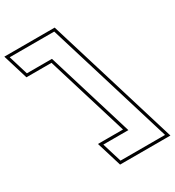

<svg xmlns="http://www.w3.org/2000/svg" viewBox="-480 -875 1089 1195"><g transform="rotate(-30 64.0 -277.0)"><path d="M-121.3 -588H-191.3L-234.1 -728H-164.1H15.9H85.9L107.3 -658L340.3 104L361.7 174H291.7H111.7H41.7L-1.1 34H68.9H178.9L-11.3 -588ZM-206.1 -568H-26.1L151.9 14H-28.1L26.9 194H388.7L100.7 -748H-261.1Z"/></g></svg>

Font: Nordica Plus
Style: NordicaClassicRgExtOpOblOl
Weight: 500
Version: Version 1.01